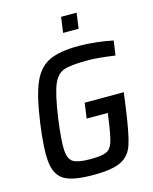

<svg xmlns="http://www.w3.org/2000/svg" viewBox="-129 -960 839 1052"><g transform="rotate(-15 290.5 -433.5)"><path d="M39 0ZM60 -344Q81 -493 113 -566Q145 -639 204 -667.5Q263 -696 376 -696Q420 -696 472.5 -690Q525 -684 566 -675L554 -593Q456 -607 403 -607Q305 -607 265 -593.5Q225 -580 203 -527.5Q181 -475 162 -344Q145 -220 148 -166.5Q151 -113 178.5 -96.5Q206 -80 275 -80Q339 -80 365 -91.5Q391 -103 403 -139Q415 -175 428 -272L432 -300H312L324 -387H546L533 -292Q514 -155 495 -98.5Q476 -42 426.5 -17Q377 8 268 8Q155 8 106 -20Q57 -48 48 -120.5Q39 -193 60 -344ZM309 -787 321 -875H409L397 -787Z"/></g></svg>

Font: Assailand Medium
Style: Italic
Weight: 500
Italic angle: -8°
Designer: Hector Gatti with collaboration of the Omnibus-Type team
Foundry: Omnibus-Type
Version: Version 0.072;October 19, 2019;FontCreator 12.0.0.2547 64-bi